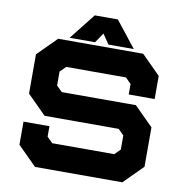

<svg xmlns="http://www.w3.org/2000/svg" viewBox="-91 -945 995 1032"><g transform="rotate(10 406.0 -429.0)"><path d="M168 0 65 -103V-229H206.5V-172L237 -141.5H575.5L606 -172V-249L575.5 -279.5H171L68 -382.5V-597L171 -700H635L738 -597V-471H596.5V-528L566 -558.5H240L209 -528V-451.5L240 -421H644.5L747.5 -318V-103L644.5 0ZM343 -858H469L581 -716H442.5L406 -770L369.5 -716H231Z"/></g></svg>

Font: Tourney Expanded Black
Style: Regular
Weight: 900
Width: 7
Designer: Tyler Finck
Foundry: Etcetera Type Co
Version: Version 1.010; ttfautohint (v1.8.3)